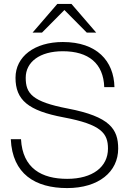

<svg xmlns="http://www.w3.org/2000/svg" viewBox="-20 -946 653 978"><path d="M322 12C483 12 582 -71 582 -189C582 -288 540 -352 326 -393C143 -428 111 -470 111 -550C111 -630 182 -685 300 -685C431 -685 507 -623 511 -502H563C560 -636 473 -732 300 -732C156 -732 59 -658 59 -550C59 -437 123 -382 305 -348C496 -312 530 -267 530 -189C530 -96 452 -35 322 -35C193 -35 95 -88 87 -237H35C43 -60 159 12 322 12ZM146 -780H194L308 -895L422 -780H470L344 -926H272Z"/></svg>

Font: Aspekta 200
Style: Regular
Weight: 200
Designer: Ivo Dolenc
Version: Version 2.000